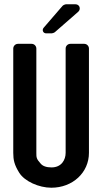

<svg xmlns="http://www.w3.org/2000/svg" viewBox="-20 -872 478 898"><path d="M396 -157V-645C396 -657 386 -667 374 -667H309C297 -667 287 -657 287 -645V-157C287 -125 268 -89 221 -89C197 -89 180 -95 170 -107C150 -129 150 -136 150 -157V-645C150 -657 140 -667 128 -667H64C52 -667 42 -657 42 -645V-157C42 -124 47 -101 70 -64C95 -24 162 6 220 6C320 6 396 -65 396 -157ZM196 -716H222C225 -716 234 -719 236 -721L346 -817C360 -830 352 -852 333 -852H289C285 -852 275 -848 272 -844L184 -742C175 -731 182 -716 196 -716Z"/></svg>

Font: DIN Rundschrift
Style: Mittel
Weight: 400
Version: Version 1.027